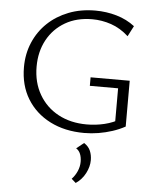

<svg xmlns="http://www.w3.org/2000/svg" viewBox="-62 -718 844 1056"><g transform="rotate(5 360.0 -190.0)"><path d="M418 9Q311 9 229.5 -32.5Q148 -74 102.5 -148.5Q57 -223 57 -323Q57 -397 84 -460Q111 -523 159.5 -569Q208 -615 274.5 -641Q341 -667 422 -667Q483 -667 539.5 -650.5Q596 -634 640 -600L610 -542Q565 -583 513.5 -600.5Q462 -618 409 -618Q323 -618 259.5 -581Q196 -544 161 -479.5Q126 -415 126 -332Q126 -245 164.5 -178.5Q203 -112 271 -75.5Q339 -39 428 -39Q478 -39 526 -50.5Q574 -62 615 -87L583 -47V-252H427V-299H643V-46Q610 -28 573 -16Q536 -4 497 2.5Q458 9 418 9ZM396 287 372 266Q391 246 402 220.5Q413 195 413 169Q413 144 405.5 125.5Q398 107 382 97L423 64Q448 80 458 103.5Q468 127 468 155Q468 191 449 227.5Q430 264 396 287Z"/></g></svg>

Font: Ysabeau Office Light
Style: Regular
Weight: 300
Designer: Christian Thalmann (Catharsis Fonts)
Version: Version 2.001;gftools[0.9.30]; featfreeze: tnum,lnum,ss02